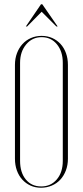

<svg xmlns="http://www.w3.org/2000/svg" viewBox="-20 -873 388 899"><path d="M50 -569Q50 -599 59.5 -624Q69 -649 85.5 -667Q102 -685 125 -695Q148 -705 175 -705Q202 -705 224.5 -695Q247 -685 263.5 -667Q280 -649 289 -624Q298 -599 298 -569V-130Q298 -100 288.5 -75Q279 -50 262.5 -32Q246 -14 222.5 -4Q199 6 172 6Q145 6 123 -4Q101 -14 84.5 -32Q68 -50 59 -75Q50 -100 50 -130ZM74 -120Q74 -65 101 -32.5Q128 0 173 0Q218 0 246 -33Q274 -66 274 -120V-579Q274 -632 246.5 -665.5Q219 -699 175 -699Q131 -699 102.5 -665Q74 -631 74 -579ZM172 -853H178L250 -749H244L175 -818L107 -749H101Z"/></svg>

Font: Moniqa Thin Display
Style: Regular
Weight: 100
Designer: Rajesh Rajput
Foundry: Rajesh Rajput
Version: Version 1.000